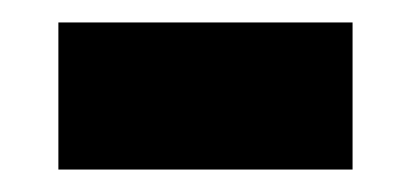

<svg xmlns="http://www.w3.org/2000/svg" viewBox="-20 -344 366 171"><path d="M32 -193V-324H294V-193Z"/></svg>

Font: Noto Sans Telugu Condensed ExtraBold
Style: Regular
Weight: 800
Width: 3
Designer: Jelle Bosma - Monotype Design Team
Foundry: Monotype Imaging Inc.
Version: Version 2.005; ttfautohint (v1.8.4.7-5d5b)